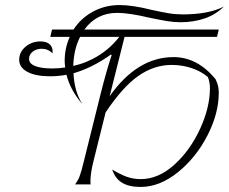

<svg xmlns="http://www.w3.org/2000/svg" viewBox="-20 -730 906 760"><path d="M473 -584 414 -349Q523 -504 667 -504Q761 -504 833 -417Q840 -402 843 -390.5Q846 -379 846 -363Q846 -281 801 -193.5Q756 -106 684 -48Q612 10 536 10Q491 10 463.5 -6.5Q436 -23 424 -59Q457 -39 482.5 -30Q508 -21 537 -21Q607 -21 670 -78Q733 -135 772 -220Q811 -305 811 -381Q811 -404 803 -425Q776 -448 738.5 -460.5Q701 -473 659 -473Q591 -473 529 -430.5Q467 -388 398 -285L350 -92Q338 -44 338 -13Q338 -3 339 0H277Q288 -14 295 -32Q302 -50 312 -92L378 -357Q401 -449 422 -512L419 -514Q344 -461 271 -440Q274 -368 306 -318Q259 -372 243 -434Q211 -428 179 -428Q121 -428 88.5 -445.5Q56 -463 56 -493Q56 -524 81 -545Q106 -566 140 -566Q165 -566 177.5 -554Q190 -542 188 -519Q170 -537 145 -537Q124 -537 109.5 -525.5Q95 -514 95 -497Q95 -478 119.5 -468.5Q144 -459 187 -459Q215 -459 238 -463Q236 -479 236 -489Q236 -539 256 -584H179L186 -613H271Q300 -658 348 -684Q396 -710 454 -710Q504 -710 580 -691Q621 -682 647.5 -677.5Q674 -673 703 -673Q806 -673 866 -704Q834 -672 790 -657Q746 -642 695 -642Q668 -642 641 -646.5Q614 -651 571 -660Q491 -679 444 -679Q362 -679 314 -613H846L839 -584ZM452 -584H297Q272 -535 270 -469Q324 -481 371 -510.5Q418 -540 452 -584Z"/></svg>

Font: Srisakdi
Style: Regular
Weight: 400
Designer: Cadson Demak Co.,Ltd.
Foundry: Cadson Demak Co.,Ltd.
Version: Version 1.000